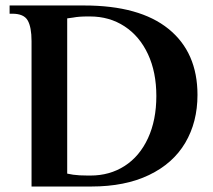

<svg xmlns="http://www.w3.org/2000/svg" viewBox="-20 -680 776 700"><path d="M95 -530Q95 -581 81 -605.5Q67 -630 25 -630H15V-660H287Q489 -660 594.5 -574.5Q700 -489 700 -334Q700 -235 655.5 -159.5Q611 -84 523.5 -42Q436 0 313 0H95ZM310 -40Q380 -40 434.5 -75Q489 -110 519.5 -176Q550 -242 550 -330Q550 -417 519.5 -482.5Q489 -548 434 -584Q379 -620 308 -620H300Q267 -620 247 -616L225 -613V-47L247 -43Q268 -40 300 -40Z"/></svg>

Font: Philosopher
Style: Bold
Weight: 700
Designer: Jovanny Lemonad
Foundry: Jovanny Lemonad
Version: Version 2.000